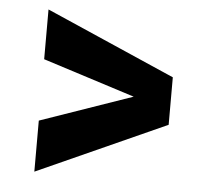

<svg xmlns="http://www.w3.org/2000/svg" viewBox="-42 -547 640 592"><g transform="rotate(5 277.5 -251.0)"><path d="M85 0V-158L370 -257L85 -348V-502L485 -327V-180Z"/></g></svg>

Font: Cairo Play ExtraBold
Style: Regular
Weight: 800
Version: Version 3.119